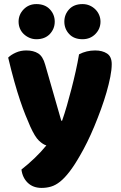

<svg xmlns="http://www.w3.org/2000/svg" viewBox="-20 -743 590 940"><path d="M128 -124Q117 -149 104.5 -180Q92 -211 78.5 -251Q65 -291 50.5 -342.5Q36 -394 20 -461Q34 -475 57.5 -485.5Q81 -496 109 -496Q144 -496 167 -481.5Q190 -467 201 -427L280 -152H284Q296 -186 307.5 -226Q319 -266 330 -308.5Q341 -351 350.5 -393.5Q360 -436 367 -477Q403 -496 446 -496Q481 -496 504 -481Q527 -466 527 -429Q527 -402 520 -366.5Q513 -331 501.5 -291Q490 -251 474.5 -208.5Q459 -166 442 -125Q425 -84 407 -47.5Q389 -11 372 18Q344 67 320 98Q296 129 274 146.5Q252 164 230 170.5Q208 177 184 177Q142 177 116 152Q90 127 85 87Q117 62 149 31.5Q181 1 207 -31Q190 -36 170.5 -54.5Q151 -73 128 -124ZM71 -637Q71 -672 96 -697.5Q121 -723 158 -723Q200 -723 224 -697.5Q248 -672 248 -637Q248 -602 224 -576.5Q200 -551 158 -551Q140 -551 124 -558Q108 -565 96 -576.5Q84 -588 77.5 -603.5Q71 -619 71 -637ZM295 -637Q295 -672 318.5 -697.5Q342 -723 384 -723Q403 -723 419 -716Q435 -709 447 -697Q459 -685 465.5 -669.5Q472 -654 472 -637Q472 -602 447 -576.5Q422 -551 384 -551Q342 -551 318.5 -576.5Q295 -602 295 -637Z"/></svg>

Font: Baloo Thambi
Style: Regular
Weight: 400
Designer: Aadarsh Rajan and Ek Type
Foundry: Ek Type
Version: Version 1.443;PS 1.000;hotconv 16.6.51;makeotf.lib2.5.65220;